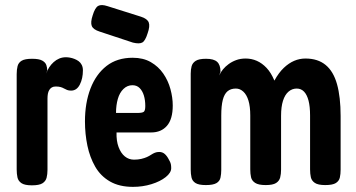

<svg xmlns="http://www.w3.org/2000/svg" viewBox="-20 -712 1387 748"><path d="M104 10Q76 10 63.5 1.5Q51 -7 48 -21Q45 -35 45 -52V-423Q45 -441 48.5 -454.5Q52 -468 64.5 -475.5Q77 -483 105 -483Q132 -483 144.5 -476Q157 -469 160.5 -458.5Q164 -448 164 -438L160 -425Q164 -438 171.5 -449.5Q179 -461 189 -470Q199 -479 211 -484Q223 -489 237 -489Q244 -489 252.5 -487.5Q261 -486 270 -482.5Q279 -479 286.5 -473.5Q294 -468 298.5 -459Q303 -450 303 -438Q303 -406 291 -382.5Q279 -359 257 -359Q248 -359 241.5 -361.5Q235 -364 229 -367.5Q223 -371 215.5 -373Q208 -375 197 -375Q188 -375 182 -371.5Q176 -368 172 -361.5Q168 -355 166.5 -346.5Q165 -338 165 -328V-50Q165 -33 161.5 -19.5Q158 -6 145.5 2Q133 10 104 10Z M498 16Q445 16 408.5 -5Q372 -26 351 -62.5Q330 -99 320.5 -144.5Q311 -190 311 -239Q311 -311 332.5 -367Q354 -423 395 -455Q436 -487 497 -487Q538 -487 567.5 -470Q597 -453 616 -425.5Q635 -398 644 -365Q653 -332 653 -301Q653 -248 630.5 -222Q608 -196 569 -196H434Q433 -163 442 -139Q451 -115 466.5 -102.5Q482 -90 502 -90Q518 -90 530.5 -93Q543 -96 552 -100Q561 -104 568.5 -109Q576 -114 583.5 -117Q591 -120 600 -120Q613 -120 622 -112Q631 -104 638 -90Q644 -80 645.5 -73Q647 -66 647 -57Q647 -39 625.5 -22Q604 -5 570 5.5Q536 16 498 16ZM432 -272H516Q533 -272 539.5 -276Q546 -280 546 -299Q546 -322 540.5 -340Q535 -358 524 -369Q513 -380 496 -380Q476 -380 461 -365.5Q446 -351 439 -326.5Q432 -302 432 -272ZM498 -546 368 -589Q343 -597 337.5 -611Q332 -625 341 -652Q350 -682 362.5 -689Q375 -696 399 -688L529 -647Q554 -639 559.5 -624.5Q565 -610 555 -582Q546 -553 534.5 -546.5Q523 -540 498 -546Z M782 9Q754 9 741.5 1Q729 -7 726 -21Q723 -35 723 -51V-425Q723 -441 726.5 -454Q730 -467 742.5 -475Q755 -483 783 -483Q813 -483 826 -471Q839 -459 839 -433L834 -418Q839 -430 848.5 -441.5Q858 -453 871 -462.5Q884 -472 900.5 -478Q917 -484 937 -484Q960 -484 980.5 -475Q1001 -466 1018.5 -447.5Q1036 -429 1049 -398Q1066 -429 1085.5 -447.5Q1105 -466 1126 -475Q1147 -484 1170 -484Q1218 -484 1248.5 -459Q1279 -434 1293 -384Q1307 -334 1307 -260V-51Q1307 -34 1304 -20.5Q1301 -7 1288.5 1Q1276 9 1247 9Q1219 9 1206.5 0.5Q1194 -8 1191 -21.5Q1188 -35 1188 -52V-262Q1188 -297 1182 -320Q1176 -343 1164.5 -355Q1153 -367 1136 -367Q1118 -367 1104 -355Q1090 -343 1082.5 -319.5Q1075 -296 1075 -261V-51Q1075 -34 1071.5 -20.5Q1068 -7 1055.5 1Q1043 9 1015 9Q987 9 974 0.5Q961 -8 958 -21.5Q955 -35 955 -52V-262Q955 -297 948 -320Q941 -343 928 -355Q915 -367 899 -367Q879 -367 866.5 -356.5Q854 -346 848 -323Q842 -300 842 -262V-50Q842 -34 839 -20Q836 -6 823 1.5Q810 9 782 9Z"/></svg>

Font: Fredoka Condensed Medium
Style: Regular
Weight: 500
Width: 3
Designer: Ben Nathan
Foundry: Milena B. Brandão, Ben Nathan
Version: Version 2.001